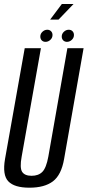

<svg xmlns="http://www.w3.org/2000/svg" viewBox="-28 -910 427 936"><path d="M115.5 5Q42 5 12.5 -26Q-17 -57 -3.5 -135L92.5 -675H171.5L77.5 -146Q67.5 -91.5 80 -72.2Q92.5 -53 126 -53Q159.5 -53 178.5 -72.2Q197.5 -91.5 207.5 -146L300.5 -675H379.5L284.5 -135Q271 -57 230 -26Q189 5 115.5 5ZM298.5 -706Q287.5 -706 280.2 -713.2Q273 -720.5 273 -732Q273 -745.5 283.5 -755.2Q294 -765 307 -765Q318.5 -765 325.5 -757.8Q332.5 -750.5 332.5 -739.5Q332.5 -725.5 322 -715.8Q311.5 -706 298.5 -706ZM194 -706Q182.5 -706 175.5 -713.2Q168.5 -720.5 168.5 -732Q168.5 -745.5 179 -755.2Q189.5 -765 202.5 -765Q213.5 -765 220.8 -757.8Q228 -750.5 228 -739.5Q228 -725.5 217.5 -715.8Q207 -706 194 -706ZM216.5 -814.5 273.5 -890.5H330.5L257.5 -814.5Z"/></svg>

Font: Anybody Condensed Regular
Style: Italic
Weight: 400
Width: 3
Italic angle: -10°
Designer: Tyler Finck
Foundry: Etcetera Type Company
Version: Version 1.010; ttfautohint (v1.8.3) -l 8 -r 50 -G 200 -x 14 